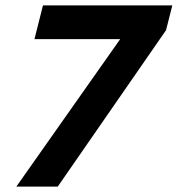

<svg xmlns="http://www.w3.org/2000/svg" viewBox="-20 -695 662 715"><path d="M40.8 0 427.5 -549.2H108.3L140 -675H621.7L598.3 -582.5L195 0Z"/></svg>

Font: Funnel Sans Light
Style: Bold Italic
Weight: 700
Italic angle: -14.036°
Version: Version 1.000